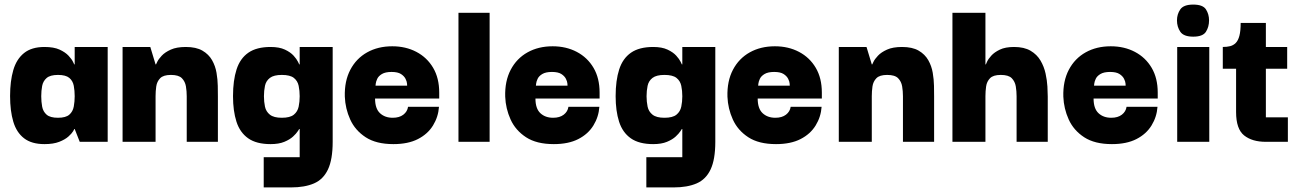

<svg xmlns="http://www.w3.org/2000/svg" viewBox="-20 -619 5676 838"><path d="M174 10Q118 10 85 -15.5Q52 -41 38 -88Q24 -135 24 -200Q24 -265 38 -313Q52 -361 85 -387.5Q118 -414 174 -414Q215 -414 240 -402.5Q265 -391 279 -376Q293 -361 298.5 -349.5Q304 -338 304 -338H306V-414H450V0H328L306 -56H304Q305 -56 299 -46Q293 -36 278.5 -23Q264 -10 238.5 0Q213 10 174 10ZM233 -105Q267 -105 282.5 -118.5Q298 -132 302 -154Q306 -176 306 -199Q306 -223 302 -244.5Q298 -266 282.5 -279Q267 -292 233 -292Q199 -292 183.5 -278.5Q168 -265 164 -244Q160 -223 160 -199Q160 -175 164 -153.5Q168 -132 183.5 -118.5Q199 -105 233 -105Z M515 0V-414H636L659 -338H661Q661 -338 666.5 -349.5Q672 -361 686 -376Q700 -391 725.5 -402.5Q751 -414 791 -414Q836 -414 863.5 -398Q891 -382 905.5 -356.5Q920 -331 925 -301.5Q930 -272 930.5 -244.5Q931 -217 931 -198V0H795V-199Q795 -221 791.5 -242Q788 -263 774 -277.5Q760 -292 726 -292Q693 -292 679 -277.5Q665 -263 662 -242Q659 -221 659 -199V0Z M1131 199V67H1288V-56H1286Q1286 -56 1279.5 -46Q1273 -36 1259 -23Q1245 -10 1221 0Q1197 10 1161 10Q1099 10 1063 -15.5Q1027 -41 1012 -88Q997 -135 997 -199Q997 -268 1012.5 -316Q1028 -364 1064 -389Q1100 -414 1161 -414Q1199 -414 1223.5 -402.5Q1248 -391 1261.5 -376Q1275 -361 1280.5 -349.5Q1286 -338 1286 -338H1288V-414H1432V0Q1432 77 1411.5 120.5Q1391 164 1350.5 181.5Q1310 199 1250 199ZM1210 -105Q1246 -105 1262.5 -118.5Q1279 -132 1283.5 -153.5Q1288 -175 1288 -199Q1288 -223 1283.5 -244.5Q1279 -266 1262.5 -279Q1246 -292 1210 -292Q1175 -292 1158 -279Q1141 -266 1136.5 -244.5Q1132 -223 1132 -199Q1132 -175 1136.5 -153.5Q1141 -132 1158 -118.5Q1175 -105 1210 -105Z M1697 10Q1622 10 1576 -20Q1530 -50 1508.5 -97.5Q1487 -145 1485 -197Q1483 -265 1509 -314.5Q1535 -364 1582.5 -390.5Q1630 -417 1692 -417Q1751 -417 1797.5 -392.5Q1844 -368 1870.5 -323Q1897 -278 1897 -215Q1897 -215 1897 -204.5Q1897 -194 1897 -189H1617Q1617 -145 1638.5 -125Q1660 -105 1694 -105Q1723 -105 1740.5 -118.5Q1758 -132 1761 -153H1896Q1893 -109 1870 -71.5Q1847 -34 1804 -12Q1761 10 1697 10ZM1619 -245H1757Q1757 -245 1756.5 -254Q1756 -263 1750 -275Q1744 -287 1730 -296Q1716 -305 1689 -305Q1662 -305 1647 -296Q1632 -287 1626.5 -275Q1621 -263 1620 -254Q1619 -245 1619 -245Z M1981 0V-563H2117V0Z M2397 10Q2322 10 2276 -20Q2230 -50 2208.5 -97.5Q2187 -145 2185 -197Q2183 -265 2209 -314.5Q2235 -364 2282.5 -390.5Q2330 -417 2392 -417Q2451 -417 2497.5 -392.5Q2544 -368 2570.5 -323Q2597 -278 2597 -215Q2597 -215 2597 -204.5Q2597 -194 2597 -189H2317Q2317 -145 2338.5 -125Q2360 -105 2394 -105Q2423 -105 2440.5 -118.5Q2458 -132 2461 -153H2596Q2593 -109 2570 -71.5Q2547 -34 2504 -12Q2461 10 2397 10ZM2319 -245H2457Q2457 -245 2456.5 -254Q2456 -263 2450 -275Q2444 -287 2430 -296Q2416 -305 2389 -305Q2362 -305 2347 -296Q2332 -287 2326.5 -275Q2321 -263 2320 -254Q2319 -245 2319 -245Z M2801 199V67H2958V-56H2956Q2956 -56 2949.5 -46Q2943 -36 2929 -23Q2915 -10 2891 0Q2867 10 2831 10Q2769 10 2733 -15.5Q2697 -41 2682 -88Q2667 -135 2667 -199Q2667 -268 2682.5 -316Q2698 -364 2734 -389Q2770 -414 2831 -414Q2869 -414 2893.5 -402.5Q2918 -391 2931.5 -376Q2945 -361 2950.5 -349.5Q2956 -338 2956 -338H2958V-414H3102V0Q3102 77 3081.5 120.5Q3061 164 3020.5 181.5Q2980 199 2920 199ZM2880 -105Q2916 -105 2932.5 -118.5Q2949 -132 2953.5 -153.5Q2958 -175 2958 -199Q2958 -223 2953.5 -244.5Q2949 -266 2932.5 -279Q2916 -292 2880 -292Q2845 -292 2828 -279Q2811 -266 2806.5 -244.5Q2802 -223 2802 -199Q2802 -175 2806.5 -153.5Q2811 -132 2828 -118.5Q2845 -105 2880 -105Z M3367 10Q3292 10 3246 -20Q3200 -50 3178.5 -97.5Q3157 -145 3155 -197Q3153 -265 3179 -314.5Q3205 -364 3252.5 -390.5Q3300 -417 3362 -417Q3421 -417 3467.5 -392.5Q3514 -368 3540.5 -323Q3567 -278 3567 -215Q3567 -215 3567 -204.5Q3567 -194 3567 -189H3287Q3287 -145 3308.5 -125Q3330 -105 3364 -105Q3393 -105 3410.5 -118.5Q3428 -132 3431 -153H3566Q3563 -109 3540 -71.5Q3517 -34 3474 -12Q3431 10 3367 10ZM3289 -245H3427Q3427 -245 3426.5 -254Q3426 -263 3420 -275Q3414 -287 3400 -296Q3386 -305 3359 -305Q3332 -305 3317 -296Q3302 -287 3296.5 -275Q3291 -263 3290 -254Q3289 -245 3289 -245Z M3641 0V-414H3762L3785 -338H3787Q3787 -338 3792.5 -349.5Q3798 -361 3812 -376Q3826 -391 3851.5 -402.5Q3877 -414 3917 -414Q3962 -414 3989.5 -398Q4017 -382 4031.5 -356.5Q4046 -331 4051 -301.5Q4056 -272 4056.5 -244.5Q4057 -217 4057 -198V0H3921V-199Q3921 -221 3917.5 -242Q3914 -263 3900 -277.5Q3886 -292 3852 -292Q3819 -292 3805 -277.5Q3791 -263 3788 -242Q3785 -221 3785 -199V0Z M4137 0V-563H4281V-338H4283Q4283 -338 4288 -349.5Q4293 -361 4306.5 -376Q4320 -391 4344 -402.5Q4368 -414 4406 -414Q4450 -414 4478 -397.5Q4506 -381 4521.5 -354.5Q4537 -328 4543.5 -298Q4550 -268 4551.5 -241.5Q4553 -215 4553 -198V0H4417V-199Q4417 -221 4413.5 -242Q4410 -263 4396 -277.5Q4382 -292 4348 -292Q4315 -292 4301 -277.5Q4287 -263 4284 -242Q4281 -221 4281 -199V0Z M4833 10Q4758 10 4712 -20Q4666 -50 4644.5 -97.5Q4623 -145 4621 -197Q4619 -265 4645 -314.5Q4671 -364 4718.5 -390.5Q4766 -417 4828 -417Q4887 -417 4933.5 -392.5Q4980 -368 5006.5 -323Q5033 -278 5033 -215Q5033 -215 5033 -204.5Q5033 -194 5033 -189H4753Q4753 -145 4774.5 -125Q4796 -105 4830 -105Q4859 -105 4876.5 -118.5Q4894 -132 4897 -153H5032Q5029 -109 5006 -71.5Q4983 -34 4940 -12Q4897 10 4833 10ZM4755 -245H4893Q4893 -245 4892.5 -254Q4892 -263 4886 -275Q4880 -287 4866 -296Q4852 -305 4825 -305Q4798 -305 4783 -296Q4768 -287 4762.5 -275Q4757 -263 4756 -254Q4755 -245 4755 -245Z M5118 0V-414H5258V0ZM5188 -459Q5146 -459 5131.5 -480.5Q5117 -502 5117 -530Q5117 -557 5131.5 -578Q5146 -599 5188 -599Q5230 -599 5243.5 -578Q5257 -557 5257 -530Q5257 -502 5243.5 -480.5Q5230 -459 5188 -459Z M5505 0Q5445 0 5410 -28Q5375 -56 5375 -130V-332H5505V-107H5601V0ZM5317 -319V-414Q5335 -414 5349 -417.5Q5363 -421 5373.5 -431.5Q5384 -442 5389.5 -463Q5395 -484 5395 -519H5505V-414H5598V-319Z"/></svg>

Font: Darker Grotesque Black
Style: Regular
Weight: 900
Designer: Gabriel Lam
Foundry: TypeRant
Version: Version 1.000;gftools[0.9.28]